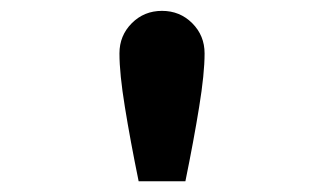

<svg xmlns="http://www.w3.org/2000/svg" viewBox="-20 -799 602 357"><path d="M237.8 -461.9Q222.2 -538.1 212.2 -600.1Q202.1 -662.1 202.1 -699.7Q202.1 -732.9 225.1 -755.9Q248 -778.8 281.2 -778.8Q314.5 -778.8 337.4 -755.9Q360.4 -732.9 360.4 -699.7Q360.4 -662.1 350.3 -600.1Q340.3 -538.1 324.7 -461.9Z"/></svg>

Font: Reddit Mono ExtraBold
Style: Regular
Weight: 800
Monospace: yes
Designer: Stephen Hutchings
Foundry: Reddit
Version: Version 1.014